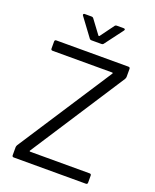

<svg xmlns="http://www.w3.org/2000/svg" viewBox="-162 -987 873 1079"><g transform="rotate(20 274.5 -447.0)"><path d="M45 -10V-58Q45 -63 49 -71L415 -633Q416 -634 415 -636Q414 -638 412 -638H55Q45 -638 45 -648V-690Q45 -700 55 -700H486Q496 -700 496 -690V-642Q496 -637 492 -629L127 -67Q126 -66 127 -64Q128 -62 130 -62H486Q496 -62 496 -52V-10Q496 0 486 0H55Q45 0 45 -10ZM146 -888Q146 -890 148 -892Q150 -894 154 -894H194Q203 -894 207 -888L268 -806Q269 -805 271 -805Q273 -805 274 -806L334 -888Q338 -894 347 -894H387Q393 -894 395 -890.5Q397 -887 393 -882L312 -774Q308 -768 299 -768H241Q232 -768 228 -774L148 -882Q146 -884 146 -888Z"/></g></svg>

Font: Barlow
Style: Regular
Weight: 400
Designer: Jeremy Tribby
Foundry: Tribby Type
Version: Version 1.408;December 10, 2018;FontCreator 11.5.0.2430 64-b